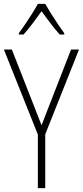

<svg xmlns="http://www.w3.org/2000/svg" viewBox="-20 -1020 427 989"><path d="M194 -375 346 -765H387L213 -328V-51H175V-327L0 -765H41ZM213 -1000Q226 -977 244.5 -947.5Q263 -918 281.5 -891Q300 -864 311 -849V-842H288Q265 -867 240 -900Q215 -933 194 -962Q174 -934 148.5 -900Q123 -866 101 -842H77V-849Q91 -868 109.5 -895Q128 -922 145.5 -950Q163 -978 175 -1000Z"/></svg>

Font: Noto Sans Tamil UI Condensed ExtraLight
Style: Regular
Weight: 200
Width: 3
Designer: Jelle Bosma - Monotype Design Team
Foundry: Monotype Imaging Inc.
Version: Version 2.004; ttfautohint (v1.8.4.7-5d5b)